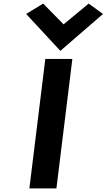

<svg xmlns="http://www.w3.org/2000/svg" viewBox="-20 -1042 595 1072"><path d="M126 -964 317 -758 555 -964 475 -1022 335 -906 221 -1022ZM295 10 384 -713H233L144 10Z"/></svg>

Font: Bluebird
Style: SfBdNrwObl
Weight: 700
Designer: Jasper
Foundry: Cannot Into Space Fonts
Version: Version 0.98